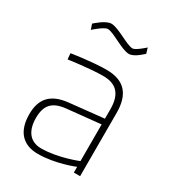

<svg xmlns="http://www.w3.org/2000/svg" viewBox="-175 -818 845 929"><g transform="rotate(30 247.5 -353.0)"><path d="M376 -64C376 -64 274 -22 180 -22C119 -22 85 -64 85 -137C85 -206 112 -242 190 -250L376 -269ZM411 -353C411 -456 366 -510 265 -510C185 -510 73 -492 73 -492L76 -459C76 -459 192 -476 265 -476C338 -476 376 -440 376 -353V-301L186 -281C88 -271 48 -222 48 -137C48 -40 97 9 179 9C279 9 376 -32 376 -32V0H411V-353ZM383 -703C383 -703 339 -662 321 -662C289 -662 214 -715 174 -715C141 -715 92 -668 92 -668L102 -639C102 -639 151 -684 172 -684C204 -684 279 -630 319 -630C350 -630 392 -673 392 -673L383 -703Z"/></g></svg>

Font: RazerF5 Thin
Style: Regular
Weight: 250
Foundry: Razer Inc.
Version: Version 2